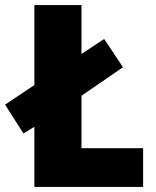

<svg xmlns="http://www.w3.org/2000/svg" viewBox="-39 -734 611 754"><path d="M96 0V-236L53 -210L-19 -323L96 -400V-714H281V-522L370 -581L444 -470L281 -358V-152H523V0Z"/></svg>

Font: Noto Sans Gurmukhi UI SemiCondensed Black
Style: Regular
Weight: 900
Width: 4
Designer: Jelle Bosma - Monotype Design Team
Foundry: Monotype Imaging Inc.
Version: Version 2.004; ttfautohint (v1.8.4.7-5d5b)